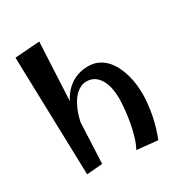

<svg xmlns="http://www.w3.org/2000/svg" viewBox="-172 -831 902 964"><g transform="rotate(-30 279.0 -349.0)"><path d="M195.8 -712.9 179.2 -377.9Q191.4 -401.4 208 -420.7Q224.6 -439.9 245.4 -453.9Q266.1 -467.8 291 -475.3Q315.9 -482.9 345.2 -482.9Q377.4 -482.9 402.6 -470.9Q427.7 -459 446.5 -439Q465.3 -418.9 478.3 -392.8Q491.2 -366.7 499.3 -338.4Q507.3 -310.1 510.7 -281.2Q514.2 -252.4 514.2 -227.1Q514.2 -198.2 510.7 -166.5Q507.3 -134.8 501 -103.3Q494.6 -71.8 485.6 -41.5Q476.6 -11.2 465.8 15.1L345.2 2.9Q358.9 -21.5 369.4 -55.9Q379.9 -90.3 386.7 -127.9Q393.6 -165.5 397.2 -202.4Q400.9 -239.3 400.9 -268.1Q400.9 -292 396.2 -318.8Q391.6 -345.7 380.1 -368.4Q368.7 -391.1 349.1 -406Q329.6 -420.9 299.8 -420.9Q281.7 -420.9 266.8 -413.8Q252 -406.7 239.5 -395.5Q227.1 -384.3 217.3 -369.6Q207.5 -355 200.2 -339.8Q182.6 -304.2 172.9 -258.8L162.1 -22.9L70.8 -15.1L51.8 -702.1Z"/></g></svg>

Font: Original Surfer
Style: Regular
Weight: 400
Designer: Astigmatic (AOETI)
Foundry: Astigmatic (AOETI)
Version: Version 1.001